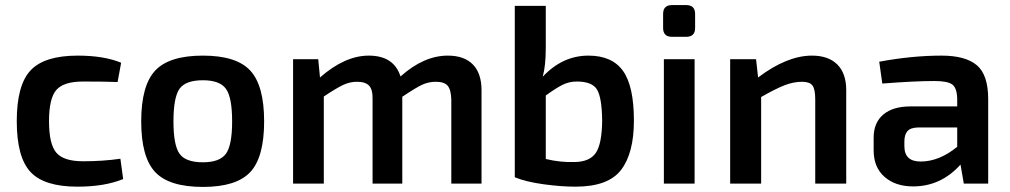

<svg xmlns="http://www.w3.org/2000/svg" viewBox="-20 -723 3975 756"><path d="M454 -98 465 -18Q392 12 285 12Q154 12 100 -46Q46 -104 46 -246Q46 -388 100.5 -446Q155 -504 286 -504Q389 -504 457 -476L443 -400Q394 -402 307 -402Q231 -402 202 -369Q173 -336 173 -246Q173 -155 202 -121.5Q231 -88 307 -88Q386 -88 454 -98Z M779 -504Q911 -504 965.5 -445Q1020 -386 1020 -245Q1020 -104 965.5 -45.5Q911 13 779 13Q646 13 591 -45.5Q536 -104 536 -245Q536 -386 591 -445Q646 -504 779 -504ZM779 -407Q711 -407 687 -373.5Q663 -340 663 -245Q663 -151 687 -117.5Q711 -84 779 -84Q845 -84 869.5 -117.5Q894 -151 894 -245Q894 -340 869.5 -373.5Q845 -407 779 -407Z M1233 -490 1240 -418Q1338 -504 1432 -504Q1531 -504 1557 -422Q1649 -504 1743 -504Q1808 -504 1842 -469Q1876 -434 1876 -368V0H1757V-331Q1756 -369 1743 -385Q1730 -401 1696 -401Q1667 -401 1641.5 -389Q1616 -377 1564 -342V0H1447V-331Q1448 -370 1433.5 -385.5Q1419 -401 1386 -401Q1358 -401 1332 -389Q1306 -377 1255 -343V0H1134V-490Z M2129 -700V-535Q2129 -464 2117 -421Q2195 -504 2297 -504Q2390 -504 2433 -444Q2476 -384 2476 -248Q2476 -120 2425.5 -54Q2375 12 2246 12Q2189 12 2120 2.5Q2051 -7 2007 -25V-700ZM2129 -347V-97Q2187 -83 2243 -85Q2302 -86 2326 -121Q2350 -156 2351 -248Q2350 -338 2331 -370Q2312 -402 2251 -402Q2221 -402 2195 -389Q2169 -376 2129 -347Z M2626 -703H2682Q2717 -703 2717 -668V-613Q2717 -578 2682 -578H2626Q2591 -578 2591 -613V-668Q2591 -703 2626 -703ZM2715 0H2594V-490H2715Z M2957 -490 2965 -418Q3079 -504 3177 -504Q3242 -504 3277 -469Q3312 -434 3312 -368V0H3190V-331Q3190 -372 3179 -386.5Q3168 -401 3138 -401Q3104 -401 3068.5 -387Q3033 -373 2977 -341V0H2855V-490Z M3454 -394 3442 -480Q3571 -504 3687 -504Q3782 -504 3826.5 -466Q3871 -428 3871 -333V0H3775L3762 -75Q3685 11 3575 11Q3506 11 3463 -26.5Q3420 -64 3420 -131V-181Q3420 -240 3458 -272Q3496 -304 3565 -304H3749V-334Q3748 -376 3730 -390Q3712 -404 3659 -404Q3582 -404 3454 -394ZM3541 -166V-147Q3541 -87 3605 -87Q3678 -87 3749 -145V-221H3593Q3564 -220 3552.5 -206Q3541 -192 3541 -166Z"/></svg>

Font: Exo 2.0 Semi Bold
Style: Regular
Weight: 600
Designer: Natanael Gama
Version: Version 1.001;PS 001.001;hotconv 1.0.70;makeotf.lib2.5.58329